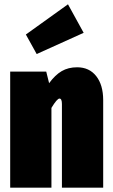

<svg xmlns="http://www.w3.org/2000/svg" viewBox="-20 -864 519 884"><path d="M365.2 -712.9 148.9 -615.2 99.1 -705.1 293 -844.2ZM335 -554.2Q391.1 -554.2 423.1 -513.4Q455.1 -472.7 455.1 -402.8V0H265.1V-384.8Q265.1 -410.2 253.9 -410.2Q242.7 -410.2 216.8 -367.2V0H26.9V-534.2H192.9L206.1 -481Q233.9 -519 264.2 -536.6Q294.4 -554.2 335 -554.2Z"/></svg>

Font: Fira Sans Compressed Heavy
Style: Regular
Weight: 900
Width: 1
Designer: Carrois Corporate & Edenspiekermann AG
Foundry: Carrois Corporate GbR & Edenspiekermann AG
Version: Version 4.203;PS 004.203;hotconv 1.0.88;makeotf.lib2.5.64775